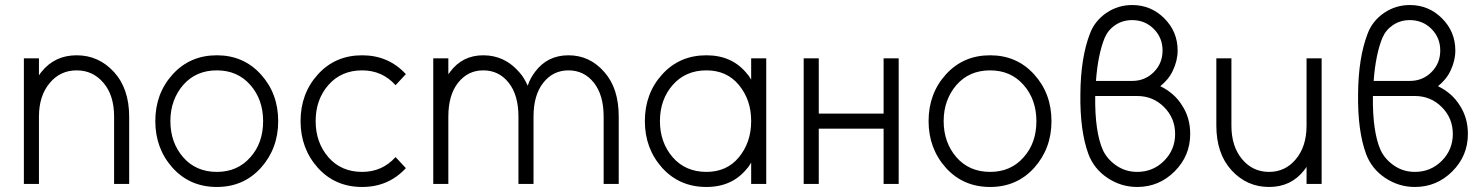

<svg xmlns="http://www.w3.org/2000/svg" viewBox="-20 -732 5905 764"><path d="M494 0V-268Q494 -323 479 -367.5Q464 -412 434 -445Q373 -512 285 -512Q198 -512 145 -446Q143 -443 140 -439.5Q137 -436 135 -432V-500H75V0H135V-268Q135 -351 178 -402Q220 -452 285 -452Q350 -452 392 -402Q434 -353 434 -268V0Z M843 -512Q736 -512 667 -436Q598 -360 598 -250Q598 -141 667 -64Q736 12 843 12Q949 12 1018 -64Q1087 -141 1087 -250Q1087 -360 1018 -436Q949 -512 843 -512ZM843 -452Q925 -452 976 -394Q1027 -336 1027 -250Q1027 -207 1014.5 -171Q1002 -135 976 -106Q925 -48 843 -48Q760 -48 709 -106Q658 -165 658 -250Q658 -293 671 -329Q684 -365 709 -394Q760 -452 843 -452Z M1421 -512Q1314 -512 1245 -436Q1176 -360 1176 -250Q1176 -141 1245 -64Q1314 12 1421 12Q1526 12 1595 -63L1554 -107Q1501 -48 1421 -48Q1338 -48 1287 -106Q1236 -165 1236 -250Q1236 -336 1287 -394Q1338 -452 1421 -452Q1501 -452 1554 -393L1595 -437Q1526 -512 1421 -512Z M2442 0V-268Q2442 -324 2428 -368Q2414 -412 2385 -445Q2327 -512 2242 -512Q2158 -512 2109 -446Q2100 -434 2092.5 -420.5Q2085 -407 2080 -391Q2073 -406 2065 -419.5Q2057 -433 2046 -445Q1988 -512 1903 -512Q1820 -512 1771 -446Q1770 -444 1768 -441.5Q1766 -439 1764 -437V-500H1704V0H1764V-268Q1764 -354 1803 -403Q1842 -452 1903 -452Q1965 -452 2004 -403Q2043 -354 2043 -268V0H2103V-268Q2103 -354 2142 -403Q2181 -452 2242 -452Q2304 -452 2343 -403Q2382 -354 2382 -268V0Z M2969 -500V-415Q2965 -421 2961.5 -427Q2958 -433 2953 -438Q2894 -512 2791 -512Q2684 -512 2615 -436Q2546 -360 2546 -250Q2546 -141 2615 -64Q2684 12 2791 12Q2894 12 2953 -62Q2958 -67 2961.5 -73Q2965 -79 2969 -85V0H3029V-500ZM2791 -452Q2872 -452 2920 -394Q2944 -365 2956.5 -329.5Q2969 -294 2969 -250Q2969 -207 2956.5 -171Q2944 -135 2920 -106Q2872 -48 2791 -48Q2708 -48 2657 -106Q2606 -165 2606 -250Q2606 -336 2657 -394Q2708 -452 2791 -452Z M3178 0H3238V-220H3496V0H3556V-500H3496V-280H3238V-500H3178Z M3920 -512Q3813 -512 3744 -436Q3675 -360 3675 -250Q3675 -141 3744 -64Q3813 12 3920 12Q4026 12 4095 -64Q4164 -141 4164 -250Q4164 -360 4095 -436Q4026 -512 3920 -512ZM3920 -452Q4002 -452 4053 -394Q4104 -336 4104 -250Q4104 -207 4091.5 -171Q4079 -135 4053 -106Q4002 -48 3920 -48Q3837 -48 3786 -106Q3735 -165 3735 -250Q3735 -293 3748 -329Q3761 -365 3786 -394Q3837 -452 3920 -452Z M4485 -712Q4429 -712 4383 -681Q4336 -649 4317 -598Q4280 -502 4279 -357Q4278 -284 4286 -224.5Q4294 -165 4311 -119Q4333 -60 4387 -24Q4441 12 4505 12Q4592 12 4654 -50Q4716 -112 4716 -199Q4716 -263 4684 -312Q4668 -338 4646 -357Q4624 -376 4597 -389Q4613 -402 4625.5 -417Q4638 -432 4647 -451Q4666 -491 4666 -531Q4666 -606 4613 -659Q4560 -712 4485 -712ZM4485 -652Q4536 -652 4571 -617Q4606 -582 4606 -531Q4606 -480 4571 -445Q4536 -410 4485 -410H4341Q4345 -464 4354 -507.5Q4363 -551 4376 -582Q4383 -598 4393.5 -610.5Q4404 -623 4419 -633Q4448 -652 4485 -652ZM4338 -350H4505Q4568 -350 4612 -306Q4656 -262 4656 -199Q4656 -136 4612 -92Q4568 -48 4505 -48Q4460 -48 4424 -72Q4406 -84 4392 -99.5Q4378 -115 4369 -134Q4353 -169 4345 -223.5Q4337 -278 4338 -350Z M4820 -500V-232Q4820 -177 4835 -132.5Q4850 -88 4880 -55Q4941 12 5030 12Q5117 12 5169 -54Q5171 -57 5174 -60.5Q5177 -64 5179 -68V0H5239V-500H5179V-232Q5179 -149 5136 -98Q5094 -48 5030 -48Q4965 -48 4923 -98Q4880 -149 4880 -232V-500Z M5590 -712Q5534 -712 5488 -681Q5441 -649 5422 -598Q5385 -502 5384 -357Q5383 -284 5391 -224.5Q5399 -165 5416 -119Q5438 -60 5492 -24Q5546 12 5610 12Q5697 12 5759 -50Q5821 -112 5821 -199Q5821 -263 5789 -312Q5773 -338 5751 -357Q5729 -376 5702 -389Q5718 -402 5730.5 -417Q5743 -432 5752 -451Q5771 -491 5771 -531Q5771 -606 5718 -659Q5665 -712 5590 -712ZM5590 -652Q5641 -652 5676 -617Q5711 -582 5711 -531Q5711 -480 5676 -445Q5641 -410 5590 -410H5446Q5450 -464 5459 -507.5Q5468 -551 5481 -582Q5488 -598 5498.5 -610.5Q5509 -623 5524 -633Q5553 -652 5590 -652ZM5443 -350H5610Q5673 -350 5717 -306Q5761 -262 5761 -199Q5761 -136 5717 -92Q5673 -48 5610 -48Q5565 -48 5529 -72Q5511 -84 5497 -99.5Q5483 -115 5474 -134Q5458 -169 5450 -223.5Q5442 -278 5443 -350Z"/></svg>

Font: Unageo
Style: Light
Weight: 300
Designer: Richard Sepsi
Foundry: Richard Sepsi
Version: Version 2.000